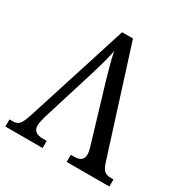

<svg xmlns="http://www.w3.org/2000/svg" viewBox="-165 -846 942 979"><g transform="rotate(30 306.0 -357.0)"><path d="M0 -42H20Q46 -42 58.5 -58Q71 -74 86 -121L275 -714H339L535 -96Q545 -65 558 -53.5Q571 -42 595 -42H612V0H361V-42H382Q434 -42 434 -86Q434 -97 430.5 -110.5Q427 -124 426 -128L325 -466Q299 -555 288 -610Q279 -561 249 -462L150 -143Q139 -103 139 -88Q139 -65 153 -53.5Q167 -42 197 -42H219V0H0Z"/></g></svg>

Font: Noto Serif Narrow
Style: Regular
Weight: 400
Width: 4
Designer: Monotype Design Team
Foundry: Monotype Imaging Inc.
Version: Version 1.001